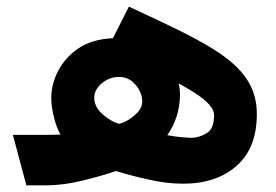

<svg xmlns="http://www.w3.org/2000/svg" viewBox="-20 -556 829 576"><path d="M59.1 0H117.7C153.3 0 189.9 -4.9 227.5 -14.2C265.1 -23.4 298.3 -32.7 328.1 -43C354 -34.7 385.3 -26.4 422.4 -18.1C459.5 -9.3 495.1 -4.9 529.3 -4.9C596.2 -4.9 649.4 -22.9 689.9 -58.6C730.5 -94.2 750.5 -146 750.5 -213.9C750.5 -363.3 611.8 -421.4 366.7 -536.1L318.8 -441.4C276.9 -439.5 242.2 -429.2 214.8 -410.6C160.2 -373.5 133.8 -314.9 133.8 -261.7C133.8 -244.1 136.7 -224.6 142.1 -203.1C147.5 -181.2 154.3 -164.6 161.6 -152.3C145.5 -151.9 128.9 -151.4 111.3 -151.4H18.6ZM262.7 -262.7C262.7 -278.8 270.5 -293.5 285.6 -306.2C300.8 -318.8 317.9 -325.2 337.4 -325.2C356.9 -325.2 373.5 -317.4 386.7 -301.8C399.9 -286.1 406.7 -269.5 406.7 -251.5C406.7 -240.2 402.3 -229.5 393.6 -219.7C375.5 -199.7 350.1 -186.5 336.4 -184.6C319.8 -189.5 303.2 -199.2 287.1 -213.9C271 -228.5 262.7 -244.6 262.7 -262.7ZM481.9 -150.4C503.9 -181.6 520 -223.6 520 -272.5C520 -283.7 518.6 -294.9 516.1 -305.7C550.8 -286.6 575.2 -271 590.3 -258.8C619.6 -234.4 622.1 -219.7 622.1 -209.5C622.1 -182.6 614.7 -165 599.6 -156.2C584.5 -147 568.8 -142.6 553.7 -142.6C543.9 -142.6 512.7 -144.5 481.9 -150.4Z"/></svg>

Font: Vazirmatn Black
Style: Regular
Weight: 900
Designer: Saber Rastikerdar
Foundry: Saber Rastikerdar
Version: Version 33.003